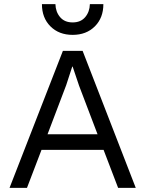

<svg xmlns="http://www.w3.org/2000/svg" viewBox="-20 -905 700 925"><path d="M182 -885H247Q248 -848 269.5 -822.5Q291 -797 330 -797Q369 -797 390.5 -822.5Q412 -848 413 -885H478Q478 -819 437 -778Q396 -737 330 -737Q264 -737 223 -778Q182 -819 182 -885ZM549 0 479 -183H180L110 0H26L283 -660H378L634 0ZM209 -258H450L361 -492L330 -584H328L299 -495Z"/></svg>

Font: Elaine Sans
Style: Regular
Weight: 400
Designer: Wei Huang
Foundry: Wei Huang
Version: Version 2.001;December 24, 2019;FontCreator 12.0.0.2547 64-b